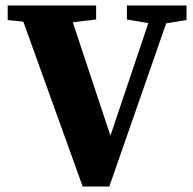

<svg xmlns="http://www.w3.org/2000/svg" viewBox="-20 -677 701 699"><path d="M442 -606V-657H659V-604L585 -592L378 2H281L65 -598L8 -604V-657H330V-606L245 -596L382 -183L520 -593Z"/></svg>

Font: Source Serif 4
Style: Bold
Weight: 700
Designer: Frank Grießhammer
Foundry: Adobe
Version: Version 4.005;hotconv 1.1.0;makeotfexe 2.6.0